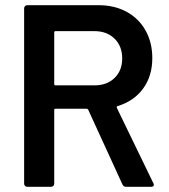

<svg xmlns="http://www.w3.org/2000/svg" viewBox="-20 -720 653 740"><path d="M466 0Q456 0 452 -9L320 -297Q318 -301 314 -301H194Q189 -301 189 -296V-12Q189 -7 185.5 -3.5Q182 0 177 0H85Q80 0 76.5 -3.5Q73 -7 73 -12V-688Q73 -693 76.5 -696.5Q80 -700 85 -700H360Q421 -700 468 -674.5Q515 -649 541 -602.5Q567 -556 567 -496Q567 -427 531.5 -378.5Q496 -330 433 -311Q431 -311 430.5 -309.5Q430 -308 430 -307Q430 -306 430 -305L571 -14Q573 -10 573 -8Q573 0 562 0ZM194 -600Q189 -600 189 -595V-396Q189 -391 194 -391H344Q392 -391 421.5 -419.5Q451 -448 451 -495Q451 -542 421.5 -571Q392 -600 344 -600Z"/></svg>

Font: LinhAnh SemBd
Style: Regular
Weight: 600
Monospace: yes
Designer: Jeremy Tribby
Foundry: Tribby Type
Version: Version 1.408